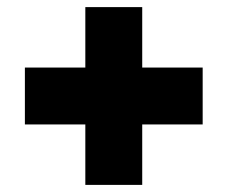

<svg xmlns="http://www.w3.org/2000/svg" viewBox="-20 -620 640 540"><path d="M220 -100H380V-270H550V-430H380V-600H220V-430H50V-270H220Z"/></svg>

Font: Finlandica Black
Style: Regular
Weight: 900
Designer: Niklas Ekholm, Juho Hiilivirta, Jaakko Suomalainen
Foundry: Helsinki Type Studio
Version: Version 2.000;Glyphs 3.2 (3202)